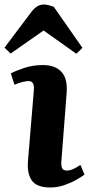

<svg xmlns="http://www.w3.org/2000/svg" viewBox="-40 -816 397 850"><path d="M110 -418Q113 -457 87 -457Q63 -457 24 -441L8 -491Q28 -502 66.5 -515Q105 -528 150 -528Q204 -528 232 -498Q260 -468 255 -404L232 -106Q230 -84 234.5 -72.5Q239 -61 256 -61Q270 -61 285 -68Q300 -75 316 -86L334 -43Q321 -33 297 -19.5Q273 -6 243.5 4Q214 14 183 14Q122 14 100.5 -17.5Q79 -49 84 -105ZM325 -604 298 -578 153 -681 7 -579 -20 -605 98 -762Q123 -796 153 -796Q165 -796 176 -793Q187 -790 198 -786Z"/></svg>

Font: Literata 36pt
Style: Bold Italic
Weight: 700
Italic angle: -2°
Designer: Latin by Veronika Burian and Jose Scaglione. Greek by Irene Vlachou. Cyrillic by Vera Evstafieva
Foundry: TypeTogether
Version: Version 3.002